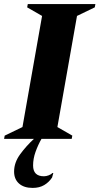

<svg xmlns="http://www.w3.org/2000/svg" viewBox="-50 -680 487 940"><path d="M-30 0 -27 -16 60 -58 156 -602 83 -644 86 -660H417L414 -644L327 -602L231 -58L304 -16L301 0H153Q136 30 124 63.5Q112 97 112 130Q112 183 165 183Q176 183 188 178.5Q200 174 207 167H211L205 189Q190 212 166.5 226Q143 240 110 240Q67 240 43 218.5Q19 197 19 160Q19 116 48.5 75.5Q78 35 116 0Z"/></svg>

Font: Spectral SC ExtraBold
Style: Italic
Weight: 800
Italic angle: -10°
Designer: Jean-Baptiste Levee
Foundry: Production Type
Version: Version 2.001